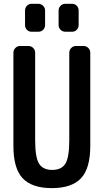

<svg xmlns="http://www.w3.org/2000/svg" viewBox="-20 -970 540 1000"><path d="M49.8 -210V-695.3Q49.8 -710 60.1 -720.2Q70.3 -730.5 85 -730.5H127.9Q142.6 -730.5 152.8 -720.2Q163.1 -710 163.1 -695.3V-240.2Q163.1 -149.4 183.6 -117.2Q204.1 -85 252 -85Q299.8 -85 320.3 -117.2Q340.8 -149.4 340.8 -240.2V-695.3Q340.8 -710 351.1 -720.2Q361.3 -730.5 376 -730.5H415Q429.7 -730.5 439.9 -720.2Q450.2 -710 450.2 -695.3V-210Q450.2 -92.8 401.9 -41.5Q353.5 9.8 250 9.8Q146.5 9.8 98.1 -41.5Q49.8 -92.8 49.8 -210ZM320.3 -950.2H355.5Q370.1 -950.2 379.9 -939.9Q389.6 -929.7 389.6 -915V-839.8Q389.6 -825.2 379.9 -814.9Q370.1 -804.7 355.5 -804.7H320.3Q305.7 -804.7 295.4 -814.9Q285.2 -825.2 285.2 -839.8V-915Q285.2 -929.7 295.4 -939.9Q305.7 -950.2 320.3 -950.2ZM144.5 -950.2H179.7Q194.3 -950.2 204.6 -939.9Q214.8 -929.7 214.8 -915V-839.8Q214.8 -825.2 205.1 -814.9Q195.3 -804.7 179.7 -804.7H144.5Q129.9 -804.7 120.1 -814.9Q110.4 -825.2 110.4 -839.8V-915Q110.4 -929.7 120.1 -939.9Q129.9 -950.2 144.5 -950.2Z"/></svg>

Font: Rounded-L Mgen+ 1m medium
Style: Regular
Weight: 500
Designer: [Source Han Sans]
Ryoko NISHIZUKA  (kana & ideographs); Paul D. Hunt (Latin, Greek & Cyrillic); Wenlong ZHANG  (bopomofo
Version: Version 1.059.20150602